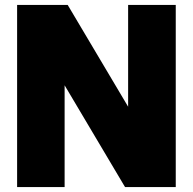

<svg xmlns="http://www.w3.org/2000/svg" viewBox="-20 -760 783 780"><path d="M49.5 0V-740H255L500.5 -326.5V-740H694V0H488L242.5 -413.5V0Z"/></svg>

Font: Encode Sans SemiCondensed SemiCondensed Black
Style: Regular
Weight: 900
Width: 4
Designer: Multiple Designers
Foundry: Impallari Type
Version: Version 3.000; ttfautohint (v1.8.3) -l 8 -r 50 -G 200 -x 14 